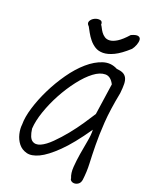

<svg xmlns="http://www.w3.org/2000/svg" viewBox="-194 -848 797 931"><g transform="rotate(30 205.0 -382.5)"><path d="M357.4 -9.8Q343.8 -30.3 340.3 -63.5Q336.9 -96.7 336.4 -133.3Q335.9 -169.9 336.4 -205.6Q336.9 -241.2 331.1 -266.6Q285.2 -166 244.6 -109.9Q204.1 -53.7 170.4 -29.8Q136.7 -5.9 109.4 -8.3Q82 -10.7 63 -27.8Q43.9 -44.9 33.2 -69.8Q22.5 -94.7 21.5 -117.2Q14.6 -154.3 21 -206.5Q27.3 -258.8 43.5 -314.5Q59.6 -370.1 84.5 -423.3Q109.4 -476.6 141.1 -515.6Q172.9 -554.7 209 -573.7Q245.1 -592.8 284.2 -580.1Q303.7 -582 316.9 -578.6Q330.1 -575.2 338.9 -564.5Q347.7 -553.7 351.6 -534.7Q355.5 -515.6 357.4 -486.3Q355.5 -391.6 362.8 -325.2Q370.1 -258.8 379.9 -208Q389.6 -157.2 398.9 -116.2Q408.2 -75.2 410.2 -31.2Q410.2 -15.6 402.3 -7.3Q394.5 1 384.8 3.4Q375 5.9 366.7 2Q358.4 -2 357.4 -9.8ZM300.8 -502.9Q277.3 -534.2 250 -529.3Q222.7 -524.4 195.8 -495.6Q168.9 -466.8 144.5 -420.4Q120.1 -374 102.5 -321.3Q85 -268.6 76.7 -216.3Q68.4 -164.1 73.2 -124Q86.9 -80.1 106.4 -71.3Q126 -62.5 148.4 -77.6Q170.9 -92.8 194.3 -126Q217.8 -159.2 239.3 -197.8Q260.7 -236.3 277.8 -274.9Q294.9 -313.5 305.7 -339.8ZM111.3 -727.5Q115.2 -724.6 121.6 -715.8Q127.9 -707 136.7 -698.2Q145.5 -689.5 157.7 -684.1Q169.9 -678.7 185.5 -682.6Q201.2 -686.5 219.7 -703.1Q238.3 -719.7 260.7 -755.9Q283.2 -771.5 294.9 -770Q306.6 -768.6 309.6 -757.3Q312.5 -746.1 309.6 -730Q306.6 -713.9 299.8 -701.2Q266.6 -658.2 238.8 -638.2Q210.9 -618.2 187 -613.8Q163.1 -609.4 144 -617.2Q125 -625 109.9 -638.2Q94.7 -651.4 83 -666Q71.3 -680.7 63.5 -690.4Q47.9 -700.2 52.2 -713.9Q56.6 -727.5 69.3 -736.3Q82 -745.1 95.7 -745.1Q109.4 -745.1 111.3 -727.5Z"/></g></svg>

Font: Shadows Into Light Two
Style: Regular
Weight: 400
Designer: Kimberly Geswein
Foundry: Kimberly Geswein
Version: Version 1.003 2012